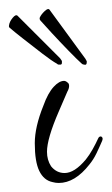

<svg xmlns="http://www.w3.org/2000/svg" viewBox="-34 -463 247 425"><path d="M152 -320Q151 -320 149.5 -320.5Q148 -321 146 -323Q137 -331 118 -350.5Q99 -370 81 -389.5Q63 -409 56 -417Q53 -420 54 -424Q57 -431 65 -438.5Q73 -446 76 -441L155 -333Q159 -327 158 -325Q158 -318 152 -320ZM98 -320Q97 -320 95.5 -320Q94 -320 92 -322Q81 -328 59.5 -344.5Q38 -361 17 -377.5Q-4 -394 -12 -401Q-15 -403 -14 -407Q-13 -415 -6 -423.5Q1 -432 5 -428L99 -334Q104 -328 103 -326Q104 -319 98 -320ZM96 -58Q92 -58 89 -58.5Q86 -59 82 -60Q63 -64 53 -84.5Q43 -105 43 -146Q43 -182 62 -229Q72 -257 85 -271Q97 -284 108 -284Q112 -284 117 -279Q119 -277 119 -273Q119 -267 115 -260L96 -216Q70 -156 70 -127Q70 -109 79 -95Q91 -80 109 -80Q131 -80 156 -110Q164 -120 171 -132.5Q178 -145 183 -156Q185 -161 189 -161Q191 -161 192.5 -158.5Q194 -156 192 -151Q186 -137 179.5 -123.5Q173 -110 164 -99Q132 -58 96 -58Z"/></svg>

Font: Puppies Play
Style: Regular
Weight: 400
Designer: Robert E. Leuschke
Foundry: Robert E. Leuschke
Version: Version 1.010; ttfautohint (v1.8.3)